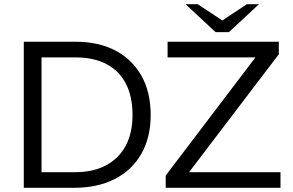

<svg xmlns="http://www.w3.org/2000/svg" viewBox="-20 -900 1404 920"><path d="M94 0V-700H343Q452 -700 532.5 -658Q613 -616 657.5 -537.5Q702 -459 702 -349Q702 -241 657 -162.5Q612 -84 529.5 -42Q447 0 334 0ZM179 -75H340Q427 -75 488.5 -108Q550 -141 582.5 -202Q615 -263 615 -349Q615 -438 583 -499.5Q551 -561 490 -593Q429 -625 340 -625H179ZM774 0V-59L1204 -625H783V-700H1316V-640L886 -75H1324V0ZM1013 -746 1032 -793 1163 -880H1221L1077 -746ZM1013 -746 869 -880H927L1059 -793L1077 -746Z"/></svg>

Font: REM Light
Style: Regular
Weight: 300
Designer: Octavio Pardo
Foundry: Ashler Design
Version: Version 1.005;gftools[0.9.28]